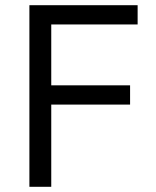

<svg xmlns="http://www.w3.org/2000/svg" viewBox="-20 -718 599 738"><path d="M177 0V-316H480V-390H177V-624H509V-698H93V0Z"/></svg>

Font: LVC Sans
Style: Regular
Weight: 400
Designer: Mike Abbink, Paul van der Laan, Pieter van Rosmalen
Foundry: Bold Monday
Version: Version 3.0